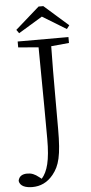

<svg xmlns="http://www.w3.org/2000/svg" viewBox="-76 -957 538 1134"><g transform="rotate(-5 193.0 -390.5)"><path d="M57 -690 177 -680C180 -349 181 -268 181 -136C181 -9 163 55 128 95L115 85C89 64 70 57 45 57C18 57 -4 67 -9 96C-4 128 30 139 69 139C116 139 158 121 193 78C234 27 250 -31 250 -190V-390C250 -488 250 -585 252 -680L358 -690V-725H57ZM226 -920H198L55 -794L70 -773L212 -859L353 -773L369 -794Z"/></g></svg>

Font: Kiri Minchoo Light
Style: Regular
Weight: 300
Designer: Ryoko NISHIZUKA 西塚涼子 (kana & ideographs); Frank Grießhammer (Latin, Greek & Cyrillic);
akenotsuki.com/eyeben/fonts/ (U+
Foundry: Adobe
akenotsuki.com/eyeben/fonts/
Version: Version 4.002;hotconv 1.0.119;makeotfexe 2.5.65604